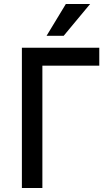

<svg xmlns="http://www.w3.org/2000/svg" viewBox="-20 -945 551 965"><path d="M90 0V-705H479V-615H193V0ZM214 -765 311 -925H433L300 -765Z"/></svg>

Font: Nunito Sans 7pt Condensed SemiBold
Style: Regular
Weight: 600
Width: 3
Designer: Vernon Adams
Foundry: Vernon Adams
Version: Version 3.101;gftools[0.9.27]